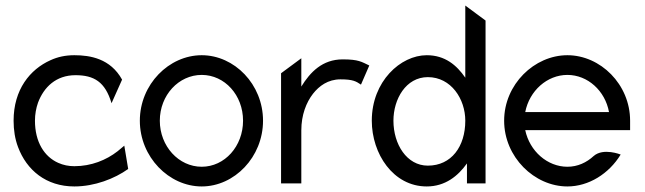

<svg xmlns="http://www.w3.org/2000/svg" viewBox="-20 -661 2324 692"><path d="M29 -226C29 -192 34 -160 45 -131C76 -48 146 11 248 11C321 11 393 -17 442 -52L428 -136L404 -116C363 -84 309 -62 248 -62C227 -62 208 -66 190 -74C140 -96 106 -149 106 -226C106 -249 110 -271 117 -291C138 -347 182 -390 252 -390C319 -390 359 -366 382 -289L420 -374C378 -450 305 -462 248 -462C216 -462 188 -456 162 -444C88 -411 29 -338 29 -226Z M484 -226C484 -95 589 11 707 11C825 11 928 -95 928 -226C928 -357 825 -462 707 -462C589 -462 484 -357 484 -226ZM556 -226C556 -318 624 -391 707 -391C790 -391 856 -318 856 -226C856 -134 790 -60 707 -60C624 -60 556 -134 556 -226Z M993 0H1066V-191C1066 -247 1084 -292 1108 -323C1130 -351 1162 -375 1207 -375C1252 -375 1263 -368 1281 -356L1311 -425C1283 -438 1273 -447 1215 -447C1142 -447 1098 -401 1066 -349V-451L993 -397Z M1320 -226C1320 -107 1397 11 1518 11C1585 11 1631 -27 1663 -72V0H1730V-587L1657 -641V-381C1626 -426 1584 -462 1518 -462C1424 -462 1320 -368 1320 -226ZM1398 -226C1398 -304 1443 -383 1522 -383C1606 -383 1657 -304 1657 -226C1657 -133 1607 -64 1522 -64C1446 -64 1398 -141 1398 -226Z M1797 -226C1797 -95 1906 11 2025 11C2102 11 2175 -35 2217 -104C2217 -104 2155 -129 2120 -99C2094 -75 2062 -60 2025 -60C1953 -60 1889 -116 1873 -192H2251V-226C2251 -357 2144 -462 2025 -462C1906 -462 1797 -357 1797 -226ZM1873 -257C1888 -334 1952 -391 2025 -391C2098 -391 2161 -334 2175 -257Z"/></svg>

Font: Charger Pro
Style: Nar
Weight: 400
Designer: Jasper
Foundry: Cannot Into Space Fonts
Version: Version 1.09